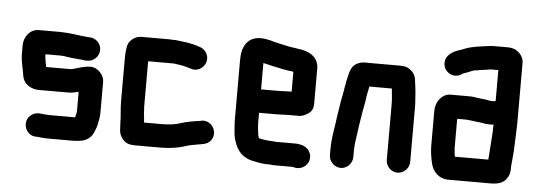

<svg xmlns="http://www.w3.org/2000/svg" viewBox="-47 -764 2723 972"><g transform="rotate(5 1314.0 -278.0)"><path d="M353 -215V-118C353 -109 350 -100 348 -92C348 -90 348 -88 347 -85H218C201 -85 183 -87 167 -89H160C144 -89 130 -83 118 -72C81 -37 106 30 158 30H165C174 30 184 33 195 33C203 34 211 34 218 34H344C363 34 379 32 394 29C418 23 438 7 448 -15C453 -28 460 -42 463 -56C467 -76 472 -96 472 -118V-277C472 -311 438 -347 403 -347C378 -347 352 -339 331 -333C326 -331 323 -330 321 -330C316 -329 308 -326 303 -326H178C178 -331 175 -338 175 -343L172 -358L170 -376C169 -379 169 -381 169 -383V-390H249C254 -389 258 -389 262 -389C288 -384 318 -382 344 -379H352C361 -377 370 -376 377 -376H384C416 -376 443 -404 443 -436C443 -468 416 -495 384 -495H377C369 -495 356 -498 349 -498C346 -499 343 -499 339 -499L318 -502C296 -504 275 -508 251 -508C244 -509 238 -509 231 -509H126C80 -509 50 -468 50 -425V-383C50 -342 62 -307 67 -270C73 -232 109 -207 152 -207H303C321 -207 337 -212 353 -215Z M579 -40C580 -25 585 -11 596 3C612 24 631 30 664 30H790C840 30 883 23 921 10C934 5 950 3 965 0C999 -7 1025 -5 1043 -30C1076 -76 1030 -139 978 -122C947 -118 912 -112 884 -103C858 -94 826 -89 790 -89H696C696 -110 691 -130 691 -154C690 -163 690 -174 690 -187V-400H814C817 -400 821 -400 826 -399L842 -397C859 -395 882 -390 897 -385L907 -382C943 -368 974 -393 983 -418C996 -454 972 -485 947 -494L937 -497C903 -510 861 -514 819 -519H801C794 -520 788 -520 782 -520H644C617 -520 590 -500 581 -480C573 -463 571 -426 571 -398V-187C571 -147 577 -114 577 -79C577 -67 579 -53 579 -40Z M1361 -308H1272V-442C1288 -439 1308 -433 1323 -430C1351 -425 1378 -417 1406 -414L1423 -412C1424 -411 1426 -411 1427 -411V-310H1423C1410 -310 1376 -308 1361 -308ZM1423 -191H1476C1489 -191 1504 -197 1521 -208C1538 -219 1546 -236 1546 -257V-441C1544 -498 1495 -524 1440 -529L1423 -532L1407 -534C1387 -537 1367 -543 1344 -547C1312 -554 1284 -566 1247 -566C1181 -566 1153 -515 1153 -449V-142C1153 -129 1154 -117 1155 -106C1157 -76 1158 -53 1168 -30C1174 -10 1182 2 1193 17C1212 40 1240 54 1275 59C1295 64 1318 67 1342 67H1349C1356 68 1364 69 1372 69H1466L1473 71C1525 84 1568 30 1541 -16C1527 -40 1499 -50 1464 -50H1372C1363 -50 1352 -52 1341 -52C1334 -52 1318 -54 1313 -55C1307 -55 1291 -59 1285 -60C1285 -61 1284 -61 1283 -61C1282 -64 1278 -71 1278 -76C1275 -96 1272 -118 1272 -143V-189H1361C1376 -189 1409 -191 1423 -191Z M1767 -7V-34C1767 -39 1767 -46 1768 -57C1768 -66 1769 -75 1770 -83C1777 -136 1785 -192 1794 -244C1798 -269 1805 -296 1807 -320L1809 -332C1812 -344 1814 -354 1816 -366C1816 -367 1816 -369 1817 -370H1931C1933 -345 1937 -320 1937 -292V-8C1937 24 1964 52 1996 52C2028 52 2056 24 2056 -8V-291C2056 -303 2055 -315 2054 -328L2052 -358C2051 -375 2048 -392 2046 -408C2044 -439 2037 -456 2017 -472C2000 -486 1986 -489 1960 -489H1803C1778 -489 1767 -491 1745 -480C1718 -467 1710 -440 1703 -407C1699 -393 1698 -386 1696 -372C1694 -360 1690 -345 1689 -332C1687 -318 1684 -308 1681 -292C1675 -249 1667 -210 1662 -165C1655 -124 1648 -81 1648 -34V-7C1648 25 1676 53 1708 53C1740 53 1767 25 1767 -7Z M2420 -510H2460V-353C2459 -352 2459 -352 2458 -352L2451 -351H2433C2428 -352 2422 -353 2414 -355C2397 -357 2381 -359 2364 -361L2345 -364C2336 -365 2326 -365 2317 -365H2232C2216 -365 2203 -361 2191 -352C2169 -335 2155 -309 2155 -273V-101C2155 -69 2160 -40 2166 -13C2175 30 2207 65 2257 65H2467C2505 65 2531 59 2549 36C2564 16 2567 1 2567 -27C2567 -31 2567 -36 2568 -42C2571 -77 2574 -101 2575 -138C2576 -172 2579 -217 2579 -252V-556C2579 -568 2576 -580 2569 -591C2555 -614 2531 -629 2498 -629H2428C2419 -629 2410 -628 2401 -627C2358 -621 2314 -617 2279 -602L2263 -596C2247 -591 2235 -587 2220 -578C2204 -567 2192 -556 2187 -536C2175 -484 2231 -444 2276 -472C2278 -474 2283 -478 2286 -478C2291 -480 2297 -482 2303 -484C2318 -489 2333 -499 2351 -499C2374 -504 2397 -505 2420 -510ZM2275 -87C2274 -92 2274 -96 2274 -101V-246H2318C2322 -246 2326 -246 2330 -245L2349 -243C2356 -242 2364 -241 2372 -240L2392 -238C2409 -234 2423 -232 2443 -232C2448 -232 2454 -232 2460 -233C2459 -222 2459 -210 2459 -198C2455 -147 2453 -100 2449 -54H2279V-56C2277 -67 2275 -75 2275 -87Z"/></g></svg>

Font: Electronic
Style: Nord
Weight: 900
Version: Version 1.011